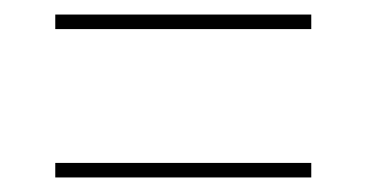

<svg xmlns="http://www.w3.org/2000/svg" viewBox="-20 -489 505 264"><path d="M56 -449V-469H408V-449ZM56 -245V-265H408V-245Z"/></svg>

Font: Noto Serif Display Condensed
Style: Bold
Weight: 700
Width: 3
Designer: Monotype Design Team
Foundry: Monotype Imaging Inc.
Version: Version 2.009